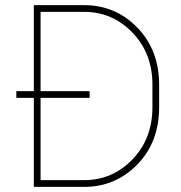

<svg xmlns="http://www.w3.org/2000/svg" viewBox="-20 -731 709 751"><path d="M330.6 -348.1H138.7V-26.4H309.1Q419.9 -26.4 498 -107.4Q576.2 -188.5 576.2 -312V-400.4Q576.2 -522.5 498 -603.5Q419.9 -684.6 309.1 -684.6H138.7V-374.5H330.6ZM112.3 0V-348.1H43.9V-374.5H112.3V-710.9H309.1Q431.6 -710.9 517.1 -623Q602.5 -535.2 602.5 -398.9V-312Q602.5 -175.3 517.1 -87.6Q431.6 0 309.1 0Z"/></svg>

Font: Roboto-Thin
Style: Regular
Weight: 250
Designer: Google
Version: Version 1.100141; 2013; ttfautohint (v0.94.14-c901) -l 8 -r 